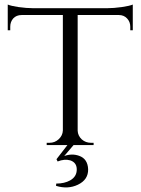

<svg xmlns="http://www.w3.org/2000/svg" viewBox="-20 -637 618 843"><path d="M451 -601Q479 -601 515 -606Q549 -611 563 -617V-504H552V-520Q552 -541 538 -556Q524 -571 502 -571H321V-63Q322 -41 339 -25Q356 -10 380 -10H391V0H303L262 48Q296 36 327 47Q365 60 367 106Q368 152 322 174Q278 195 226 179L227 169Q263 169 288 155Q318 138 317 105Q316 76 288 67Q263 60 233 72L228 62L276 0H185V-10H197Q221 -10 238 -26Q255 -42 256 -64V-571H75Q52 -571 38 -556Q25 -541 25 -520V-504H14V-617Q28 -611 61 -606Q97 -601 125 -601Z"/></svg>

Font: Cinzel(RUS BY LYAJKA)
Style: Regular
Weight: 400
Designer: Natanael Gama
Version: Version 1.001;PS 001.001;hotconv 1.0.56;makeotf.lib2.0.21325